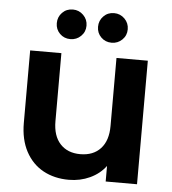

<svg xmlns="http://www.w3.org/2000/svg" viewBox="-54 -802 768 858"><g transform="rotate(5 330.5 -373.0)"><path d="M64 -229V-554.2H204.1V-249Q204.1 -183.1 237.1 -147.5Q270 -111.8 327.1 -111.8Q385.3 -111.8 418.2 -147.5Q451.2 -183.1 451.2 -249V-554.2H591.8V0H451.2V-69.8Q424.3 -33.7 380.6 -13.4Q336.9 6.8 286.1 6.8Q221.2 6.8 171.1 -20.5Q121.1 -47.9 92.5 -101.3Q64 -154.8 64 -229ZM171.9 -686Q171.9 -713.9 190.9 -733.4Q210 -752.9 238.3 -752.9Q266.1 -752.9 285.6 -733.4Q305.2 -713.9 305.2 -686Q305.2 -658.2 285.6 -639.2Q266.1 -620.1 238.3 -620.1Q210 -620.1 190.9 -639.2Q171.9 -658.2 171.9 -686ZM356.9 -686Q356.9 -713.9 376 -733.4Q395 -752.9 423.3 -752.9Q451.2 -752.9 470.7 -733.4Q490.2 -713.9 490.2 -686Q490.2 -658.2 470.7 -639.2Q451.2 -620.1 423.3 -620.1Q395 -620.1 376 -639.2Q356.9 -658.2 356.9 -686Z"/></g></svg>

Font: Poppins SemiBold
Style: Regular
Weight: 600
Designer: Ninad Kale (Devanagari), Jonny Pinhorn (Latin)
Foundry: Indian Type Foundry
Version: 4.004